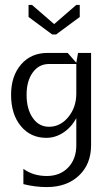

<svg xmlns="http://www.w3.org/2000/svg" viewBox="-20 -555 440 780"><path d="M192 -415 96 -486V-535H110L200 -457L290 -535H304V-486L208 -415ZM25 -170Q25 -246 65.5 -293Q106 -340 173 -340H255L290 -300L297 -340H350V35Q350 112 300.5 158.5Q251 205 170 205Q123 205 75 193V131Q115 160 170 160Q224 160 257 125.5Q290 91 290 35V-75Q270 -38 237.5 -16.5Q205 5 168 5Q104 5 64.5 -43Q25 -91 25 -170ZM88 -170Q88 -112 113 -76Q138 -40 179 -40Q225 -40 257.5 -79.5Q290 -119 290 -175V-295H179Q138 -295 113 -260.5Q88 -226 88 -170Z"/></svg>

Font: Glametrix
Style: Regular
Weight: 500
Designer: gluk
Foundry: gluk
Version: Version 0.40